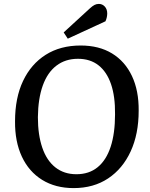

<svg xmlns="http://www.w3.org/2000/svg" viewBox="-20 -949 770 983"><path d="M57 -328Q57 -448 98 -534.5Q139 -621 214 -668.5Q289 -716 393 -716Q487 -716 553.5 -675.5Q620 -635 655.5 -560Q691 -485 690 -382Q690 -263 649 -174Q608 -85 533.5 -35.5Q459 14 357 14Q264 14 196 -28Q128 -70 92 -147Q56 -224 57 -328ZM174 -349Q174 -259 196.5 -193Q219 -127 263.5 -92Q308 -57 371 -57Q436 -57 480 -93Q524 -129 546.5 -197.5Q569 -266 569 -364Q570 -455 548.5 -518Q527 -581 484.5 -614.5Q442 -648 379 -648Q315 -648 269 -613Q223 -578 199 -511Q175 -444 174 -349ZM440 -906Q453 -918 463.5 -923.5Q474 -929 486 -929Q504 -929 516.5 -915.5Q529 -902 529 -880Q529 -872 527 -861.5Q525 -851 520 -840L327 -751L306 -783Z"/></svg>

Font: Literata Medium
Style: Italic
Weight: 500
Italic angle: -2°
Designer: Latin by Veronika Burian and Jose Scaglione. Greek by Irene Vlachou. Cyrillic by Vera Evstafieva
Foundry: TypeTogether
Version: Version 3.103;gftools[0.9.29]